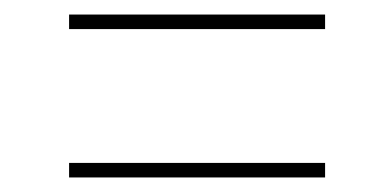

<svg xmlns="http://www.w3.org/2000/svg" viewBox="-20 -489 505 264"><path d="M75 -449H427V-469H75ZM75 -245H427V-265H75Z"/></svg>

Font: Noto Serif Display Condensed Medium
Style: Italic
Weight: 500
Width: 3
Italic angle: -12°
Designer: Monotype Design Team
Foundry: Monotype Imaging Inc.
Version: Version 2.009